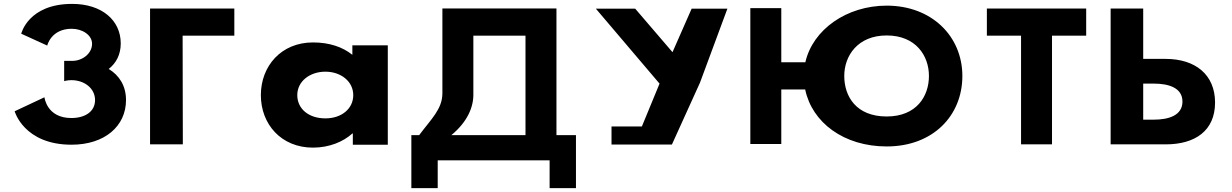

<svg xmlns="http://www.w3.org/2000/svg" viewBox="-20 -747 6360 991"><path d="M223.8 -511.8C223.8 -511.8 243.3 -598.5 350.3 -598.5C404.8 -598.5 455.2 -566.2 455.2 -521.2C455.2 -470.2 404.8 -432.8 353.3 -432.8H311.2V-328.2C311.2 -328.2 327.6 -333.3 348.2 -333.3C416.1 -333.3 470.6 -290.8 470.6 -230.5C470.6 -171 419.2 -137.8 348.2 -137.8C220.7 -137.8 209.4 -244.9 209.4 -244.9L55.6 -172.7C55.6 -172.7 103.2 -0.1 349.2 -0.1C520.7 -0.1 630.4 -96.2 630.4 -230.5C630.4 -304.4 595.5 -358 541.1 -391.1C579.4 -420.9 603.2 -465.1 603.2 -522.9C603.2 -641.9 506.3 -726.9 352.3 -726.9C125.3 -726.9 89.6 -573 89.6 -573Z M922.6 -562.9 923.7 -1.9H754.5V-703.1H1189.5V-562.9Z M1326.4 -256C1326.4 -106 1431.4 15 1595.4 15C1680.1 15 1752.7 -16 1798.7 -58H1801.1V0H1981.6V-513H1798.7V-464C1747.9 -505 1678.9 -528 1595.4 -528C1431.4 -528 1326.4 -406 1326.4 -256ZM1514.4 -256C1514.4 -327 1578.5 -377 1659.6 -377C1739.4 -377 1803.3 -327 1803.3 -256C1803.3 -186 1743.1 -136 1659.6 -136C1572.4 -136 1514.4 -186 1514.4 -256Z M2423.2 -265.4V-562.9H2692.3V-49.5H2309.7C2393.9 -119.2 2425.4 -196.6 2423.2 -265.4ZM2952.8 -49.5H2852.1V-703.2H2263.4V-265.4C2263 -183.8 2206.4 -133.7 2143.5 -49.5H2103.2V224.2H2239.2V80.5H2816.8V224.2H2952.8Z M3055.6 -702.1 3384.2 -315.4 3293.1 -94.4H3136.3V-0.9H3254.6H3448L3593 -320.5L3734.4 -702.1H3549.8L3451.1 -477.7L3258.7 -702.1Z M4012.6 -285.2H4135.9C4171.1 -115.1 4335 8.9 4556.6 8.9C4795.9 8.9 4947.2 -150.1 4947.2 -354.9C4947.2 -559.8 4789.1 -717.9 4556.6 -717.9C4350.8 -717.9 4175.3 -595 4136.7 -425.5H4012.6V-705.1H3852.8V-3.9H4012.6ZM4337.6 -354.9C4337.6 -459.5 4407.5 -564 4556.6 -564C4706.8 -564 4774.7 -459.5 4774.7 -354.9C4774.7 -250.4 4710.9 -145.8 4556.6 -145.8C4398.3 -145.8 4337.6 -250.4 4337.6 -354.9Z M5073.7 -562.9H5250.1V-1.9H5409.9V-562.9H5586.3V-703.1H5073.7Z M5712.5 -1.9V-703.1H5880.6V-443H5996.8C6148.7 -443 6251.5 -362.3 6251.5 -217.8C6251.5 -72.4 6148.7 -1.9 5996.8 -1.9ZM5880.6 -315.5V-129.4H5935.1C6011.2 -129.4 6083.2 -150.6 6083.2 -222.9C6083.2 -294.3 6011.2 -315.5 5935.1 -315.5Z"/></svg>

Font: Hussar
Style: BdSuprExt
Weight: 700
Foundry: Cannot Into Space Fonts
Version: Version 2.00